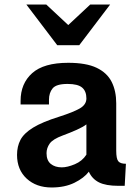

<svg xmlns="http://www.w3.org/2000/svg" viewBox="-20 -811 613 842"><path d="M206.5 11.2Q139.2 11.2 96.9 -27.8Q54.7 -66.9 54.7 -131.8Q54.7 -168.9 69.8 -197.8Q85 -226.6 125 -251.2Q165 -275.9 239.7 -299.3Q300.8 -318.8 329.8 -335.4Q358.9 -352.1 358.9 -379.4Q358.9 -411.1 340.1 -427Q321.3 -442.9 276.4 -442.9Q226.6 -442.9 210.7 -423.3Q194.8 -403.8 194.8 -373.5V-353H70.3V-368.7Q70.3 -444.8 121.1 -490.2Q171.9 -535.6 279.3 -535.6Q357.9 -535.6 403.8 -513.7Q449.7 -491.7 469.7 -451.9Q489.7 -412.1 489.7 -357.9V-150.4Q489.7 -114.7 498.8 -103.8Q507.8 -92.8 532.2 -92.8L526.9 3.9H499Q444.3 3.9 414.1 -11.2Q383.8 -26.4 369.6 -58.1Q348.6 -30.3 306.4 -9.5Q264.2 11.2 206.5 11.2ZM251 -77.1Q275.4 -77.1 308.1 -90.8Q340.8 -104.5 358.9 -132.8V-265.6Q345.7 -254.9 316.9 -241.9Q288.1 -229 254.9 -216.8Q211.4 -200.7 197.8 -181.2Q184.1 -161.6 184.1 -139.2Q184.1 -107.4 202.6 -92.3Q221.2 -77.1 251 -77.1ZM231 -612.8 95.7 -791H183.1L279.3 -701.2L375.5 -791H462.9L327.6 -612.8Z"/></svg>

Font: Monda
Style: Bold
Weight: 700
Designer: Vernon Adams
Foundry: Vernon Adams
Version: Version 2.100; ttfautohint (v1.8.3)